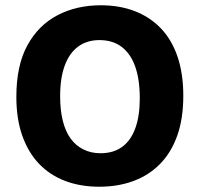

<svg xmlns="http://www.w3.org/2000/svg" viewBox="-20 -694 758 728"><path d="M356 14Q285 14 227 -8Q169 -30 128 -73Q87 -116 64.5 -179.5Q42 -243 42 -327Q42 -445 83.5 -521.5Q125 -598 197.5 -636Q270 -674 362 -674Q433 -674 490.5 -652Q548 -630 589.5 -587Q631 -544 653 -479.5Q675 -415 675 -331Q675 -244 652 -179.5Q629 -115 586.5 -72Q544 -29 485.5 -7.5Q427 14 356 14ZM361 -113Q410 -113 443 -137Q476 -161 493 -207.5Q510 -254 510 -321Q510 -393 492.5 -442Q475 -491 441 -516.5Q407 -542 357 -542Q310 -542 276.5 -517.5Q243 -493 225.5 -445.5Q208 -398 208 -329Q208 -277 218 -236.5Q228 -196 247.5 -169Q267 -142 296 -127.5Q325 -113 361 -113Z"/></svg>

Font: Bricolage Grotesque 24pt ExtraBold
Style: Regular
Weight: 800
Designer: Mathieu Triay
Foundry: Atelier Triay
Version: Version 1.001;gftools[0.9.33.dev8+g029e19f]